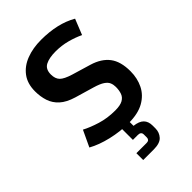

<svg xmlns="http://www.w3.org/2000/svg" viewBox="-280 -840 1184 1184"><g transform="rotate(-45 312.5 -248.0)"><path d="M335.9 12.7Q262.2 12.7 187.5 -4.9Q112.8 -22.5 58.6 -52.7L108.4 -158.7Q149.9 -136.7 207.8 -118.9Q265.6 -101.1 332.5 -101.1Q377 -101.1 399.7 -113.8Q422.4 -126.5 430.4 -149.2Q438.5 -171.9 438.5 -201.2Q438.5 -221.2 431.6 -238Q424.8 -254.9 403.6 -269.3Q382.3 -283.7 338.9 -296.4L215.8 -332.5Q157.2 -350.1 124.8 -379.6Q92.3 -409.2 79.3 -448.7Q66.4 -488.3 66.4 -534.2Q66.4 -601.6 99.4 -645.5Q132.3 -689.5 189.2 -711.2Q246.1 -732.9 316.9 -732.9Q388.2 -732.9 448.2 -719.2Q508.3 -705.6 558.1 -676.8L517.1 -574.7Q477.1 -593.8 429.7 -606.4Q382.3 -619.1 329.6 -619.1Q274.4 -619.1 241.7 -602.3Q209 -585.4 209 -539.1Q209 -502 228.3 -481.9Q247.6 -461.9 302.2 -445.3L424.8 -408.7Q497.6 -386.7 534.2 -338.9Q570.8 -291 570.8 -206.1Q570.8 -145 546.4 -95.5Q522 -45.9 470.2 -16.6Q418.5 12.7 335.9 12.7ZM238.8 236.8V177.2H325.7Q341.3 177.2 347.2 170.7Q353 164.1 353 154.8V126.5Q353 116.7 346.2 110.4Q339.4 104 325.7 104H281.7V-14.6H345.7V45.4Q389.6 50.3 409.9 70.8Q430.2 91.3 430.2 127.9V152.3Q430.2 187 407.7 211.9Q385.3 236.8 330.1 236.8Z"/></g></svg>

Font: Monda
Style: Bold
Weight: 700
Designer: Vernon Adams
Foundry: Vernon Adams
Version: Version 2.100; ttfautohint (v1.8.3)